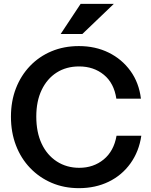

<svg xmlns="http://www.w3.org/2000/svg" viewBox="-20 -970 787 1000"><path d="M391 10Q314 10 249.5 -17.5Q185 -45 137 -95Q89 -145 63 -213Q37 -281 37 -362Q37 -443 63 -510Q89 -577 136.5 -626.5Q184 -676 248.5 -703Q313 -730 391 -730Q477 -730 546 -696Q615 -662 659.5 -600.5Q704 -539 714 -456H586Q574 -537 521 -580.5Q468 -624 392 -624Q325 -624 275 -592Q225 -560 197 -501.5Q169 -443 169 -363Q169 -281 197 -221.5Q225 -162 276 -129Q327 -96 393 -96Q467 -96 520 -139.5Q573 -183 587 -263H716Q704 -181 659.5 -119Q615 -57 546 -23.5Q477 10 391 10ZM409 -793H296L400 -950H573Z"/></svg>

Font: Instrument Sans SemiBold
Style: Regular
Weight: 600
Designer: Rodrigo Fuenzalida
Foundry: fragTYPE
Version: Version 1.000;gftools[0.9.28]